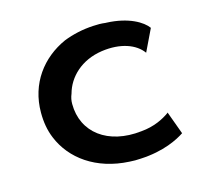

<svg xmlns="http://www.w3.org/2000/svg" viewBox="-78 -573 713 664"><g transform="rotate(-15 278.5 -241.5)"><path d="M168 -242C168 -254 170 -265 175 -277C190 -333 239 -381 314 -392C383 -402 436 -382 461 -347L499 -426C482 -450 434 -480 354 -483H352C337 -485 323 -485 308 -484C270 -482 234 -474 201 -461C116 -423 56 -345 56 -241C56 -207 61 -177 73 -148C107 -65 190 -4 308 2C322 3 334 3 348 2C432 -2 485 -30 509 -46L479 -128L477 -126C456 -111 422 -93 375 -89C253 -75 168 -139 168 -242Z"/></g></svg>

Font: Bluebird
Style: LiExt
Weight: 300
Designer: Jasper
Foundry: Cannot Into Space Fonts
Version: Version 0.98